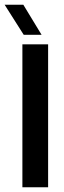

<svg xmlns="http://www.w3.org/2000/svg" viewBox="-46 -786 270 806"><path d="M48 0V-600H156V0ZM53.5 -640 -26.5 -766H52L128.5 -640Z"/></svg>

Font: Big Shoulders Stencil Display Thin
Style: Bold
Weight: 700
Version: Version 2.001